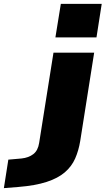

<svg xmlns="http://www.w3.org/2000/svg" viewBox="-156 -778 545 991"><path d="M130 -585 158 -758H369L342 -585ZM-136 193 -113 46 -45 40Q-8 36 16 17.5Q40 -1 46 -40L120 -506H330L258 -50Q250 -1 232 40Q214 81 178.5 111.5Q143 142 84.5 161Q26 180 -61 187Z"/></svg>

Font: Nunito Sans 7pt Expanded Black
Style: Italic
Weight: 900
Width: 7
Italic angle: -9°
Designer: Vernon Adams
Foundry: Vernon Adams
Version: Version 3.101;gftools[0.9.27]